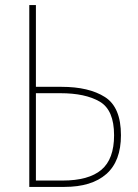

<svg xmlns="http://www.w3.org/2000/svg" viewBox="-20 -734 540 754"><path d="M233 0Q340 0 397.5 -50.5Q455 -101 455 -203Q455 -313 392 -353Q329 -393 222 -393H121V-714H95V0ZM121 -368H217Q315 -368 371.5 -335Q428 -302 428 -203Q428 -109 378 -67Q328 -25 226 -25H121Z"/></svg>

Font: Noto Sans Mono UI Condensed Thin
Style: Regular
Weight: 250
Width: 3
Designer: Monotype Design team
Foundry: Monotype Imaging Inc.
Version: 1.000